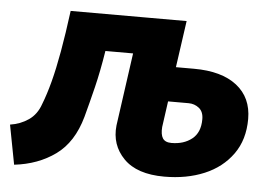

<svg xmlns="http://www.w3.org/2000/svg" viewBox="-46 -566 899 635"><g transform="rotate(5 403.5 -248.5)"><path d="M22 13 -3 -118Q31 -123 58 -141.5Q85 -160 97 -195Q110 -228 121.5 -271.5Q133 -315 143.5 -374Q154 -433 164 -510H549L382 -388H290Q279 -319 266 -266Q253 -213 240 -165Q216 -79 158.5 -37.5Q101 4 22 13ZM520 9Q429 9 385 -36Q341 -81 348 -146L399 -510H549L527 -355H587Q679 -355 729.5 -315.5Q780 -276 780 -205Q780 -136 745.5 -88Q711 -40 652.5 -15.5Q594 9 520 9ZM534 -104Q575 -104 602 -125.5Q629 -147 629 -191Q629 -216 614 -228Q599 -240 579 -240H511L499 -154Q497 -129 505 -116.5Q513 -104 534 -104Z"/></g></svg>

Font: Finlandica
Style: Italic
Weight: 400
Italic angle: -8°
Designer: Niklas Ekholm, Juho Hiilivirta, Jaakko Suomalainen
Foundry: Helsinki Type Studio
Version: Version 1.064